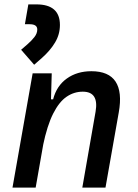

<svg xmlns="http://www.w3.org/2000/svg" viewBox="-20 -850 626 870"><path d="M134.8 -556.6 75.7 -624.5 104.5 -649.4Q123 -665.5 136 -682.1Q148.9 -698.7 148.9 -716.3Q148.9 -740.2 114.7 -740.2H92.8L108.4 -830.1H145Q251.5 -830.1 251.5 -736.8Q251.5 -694.3 229.5 -657.5Q207.5 -620.6 169.9 -587.4ZM36.6 0 127.9 -517.6H214.4L210.9 -394L141.6 0ZM353 0 413.1 -344.2Q420.9 -389.2 406.5 -411.9Q392.1 -434.6 355 -434.6Q315.4 -434.6 281.7 -411.6Q248 -388.7 220.9 -335.2Q193.8 -281.7 174.8 -190.4L199.2 -399.9H220.7Q236.3 -460.9 282.7 -494.1Q329.1 -527.3 394 -527.3Q472.7 -527.3 503.7 -480.2Q534.7 -433.1 518.1 -340.3L458 0Z"/></svg>

Font: Cascadia Code PL
Style: Italic
Weight: 400
Italic angle: -10°
Monospace: yes
Designer: Aaron Bell
Foundry: Saja Typeworks
Version: Version 2404.023